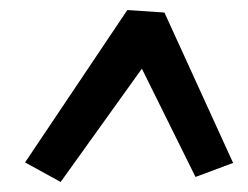

<svg xmlns="http://www.w3.org/2000/svg" viewBox="-20 -818 495 383"><path d="M101 -455 30 -494 234 -798 308 -793 445 -493 370 -465 263 -681Z"/></svg>

Font: ZCOOL KuaiLe
Style: Regular
Weight: 400
Designer: Lui Bingke
Foundry: ZCOOL
Version: Version 3.51;August 12, 2021;FontCreator 13.0.0.2613 64-bit